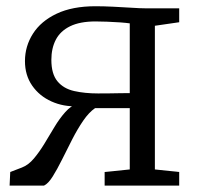

<svg xmlns="http://www.w3.org/2000/svg" viewBox="-20 -580 620 600"><path d="M10 0 12 -42.5 48.5 -56.5Q69 -64.5 86 -84.8Q103 -105 118.8 -131Q134.5 -157 150.2 -183.2Q166 -209.5 183.8 -229.5Q201.5 -249.5 223 -257V-248Q178.5 -246 140.8 -263Q103 -280 80.5 -312.5Q58 -345 58 -389Q58 -435.5 83 -474.8Q108 -514 157 -537.2Q206 -560.5 278.5 -560.5Q304 -560.5 334.2 -559Q364.5 -557.5 391.5 -555.8Q418.5 -554 434.5 -554H540V-510.5L464 -499.5V-50.5L540 -42.5V0H307V-42.5L385.5 -50.5V-242H277Q258 -229 240 -202.8Q222 -176.5 205.5 -144.2Q189 -112 173.8 -81.2Q158.5 -50.5 144.5 -28.2Q130.5 -6 117.5 0ZM286.5 -288Q302.5 -288 321.8 -288.2Q341 -288.5 358.5 -288.8Q376 -289 385.5 -289V-507Q375.5 -508.5 355.8 -510Q336 -511.5 314.5 -512.2Q293 -513 278.5 -513Q230 -513 199.2 -498Q168.5 -483 154.5 -456Q140.5 -429 140.5 -393Q140.5 -349 159.5 -326Q178.5 -303 211.8 -295.5Q245 -288 286.5 -288Z"/></svg>

Font: Merriweather 20pt Light
Style: Regular
Weight: 300
Version: Version 2.100